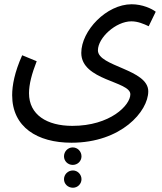

<svg xmlns="http://www.w3.org/2000/svg" viewBox="-20 -616 760 900"><path d="M37 -170C37 -20 155 53 315 53C548 53 675 -94 675 -188C675 -292 439 -304 439 -380C439 -439 523 -516 596 -516C626 -516 654 -504 677 -493L710 -561C692 -575 648 -596 597 -596C479 -596 361 -472 361 -368C361 -238 591 -236 591 -174C591 -123 497 -26 319 -26C200 -26 116 -78 116 -179C116 -221 129 -270 152 -329L84 -357C48 -277 37 -215 37 -170ZM321 157C344 157 362 139 362 117C362 94 344 75 321 75C298 75 280 94 280 117C280 139 298 157 321 157ZM322 264C344 264 362 246 362 224C362 202 344 183 322 183C298 183 280 202 280 224C280 246 298 264 322 264Z"/></svg>

Font: Noto Sans Arabic UI SmCn
Style: Regular
Weight: 400
Width: 4
Designer: Monotype Design Team, Nadine Chahine and Nizar Qandah
Foundry: Monotype Imaging Inc.
Version: Version 2.010